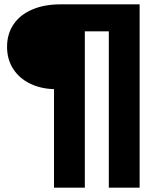

<svg xmlns="http://www.w3.org/2000/svg" viewBox="-20 -762 738 882"><path d="M12.4 -547.2Q12.4 -606.3 42.6 -650.6Q72.7 -694.9 128.4 -718.4Q184 -742 257.3 -742H621.4V100H479.9V-618.1H369.7V100H228.1V-352.6Q166.6 -354.1 117.4 -378.3Q68.2 -402.4 40.3 -445.9Q12.4 -489.4 12.4 -547.2Z"/></svg>

Font: iiserrat Thin
Style: Regular
Weight: 100
Designer: Akira Ohta
Foundry: Akira Ohta
Version: Version 1.200;Glyphs 3.3.1 (3343)